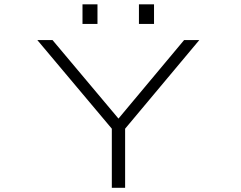

<svg xmlns="http://www.w3.org/2000/svg" viewBox="-20 -890 1140 910"><path d="M510 0V-280L157 -700H229L541.5 -328L852.5 -700H924.5L573 -280V0ZM371 -869.5H442V-776.5H371ZM638.5 -869.5H710V-776.5H638.5Z"/></svg>

Font: Trispace Expanded ExtraLight
Style: Regular
Weight: 200
Width: 7
Designer: Tyler Finck
Foundry: Etcetera Type Company
Version: Version 1.210; ttfautohint (v1.8.3)